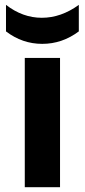

<svg xmlns="http://www.w3.org/2000/svg" viewBox="-20 -778 352 798"><path d="M83 0V-537.1H229.5V0ZM4.9 -757.8Q74.2 -704.1 153.8 -704.1Q233.9 -704.1 307.6 -757.8V-647.5Q238.3 -595.7 155.5 -595.7Q72.8 -595.7 4.9 -647.5Z"/></svg>

Font: Newest Shape
Style: Bold
Weight: 700
Designer: Wojciech Kalinowski "wmk69" (wmk69@o2.pl)
Foundry: Wojciech Kalinowski "wmk69" (wmk69@o2.pl)
Version: Version 1.0.0; 2022-02-24